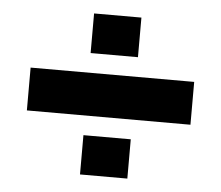

<svg xmlns="http://www.w3.org/2000/svg" viewBox="-42 -658 685 594"><g transform="rotate(5 300.0 -361.0)"><path d="M46 -294V-427H554V-294ZM227 -111V-233H374V-111ZM227 -488V-611H374V-488Z"/></g></svg>

Font: Mona Sans ExtraLight ExtraBold
Style: Regular
Weight: 800
Version: Version 2.000